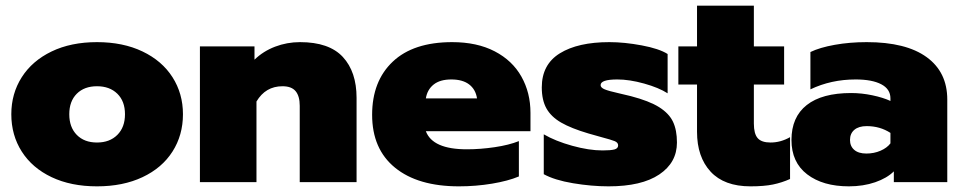

<svg xmlns="http://www.w3.org/2000/svg" viewBox="-20 -644 3405 679"><path d="M20 -240Q20 -313 57 -371Q94 -429 162.5 -462Q231 -495 323 -495Q415 -495 484 -462Q553 -429 590 -371Q627 -313 627 -240Q627 -166 590 -108Q553 -50 484 -17.5Q415 15 323 15Q231 15 162.5 -17.5Q94 -50 57 -108Q20 -166 20 -240ZM422 -240Q422 -286 395 -312.5Q368 -339 323 -339Q278 -339 251.5 -312.5Q225 -286 225 -240Q225 -194 251.5 -167Q278 -140 323 -140Q368 -140 395 -167Q422 -194 422 -240Z M687 -480H880V-433Q911 -463 953 -479Q995 -495 1041 -495Q1144 -495 1192.5 -442.5Q1241 -390 1241 -298V0H1040V-270Q1040 -304 1025.5 -321.5Q1011 -339 979 -339Q919 -339 887 -285V0H687Z M1296 -238Q1296 -357 1369 -426Q1442 -495 1579 -495Q1667 -495 1729.5 -462.5Q1792 -430 1824 -373Q1856 -316 1856 -245V-180H1486Q1510 -116 1631 -116Q1679 -116 1729.5 -123.5Q1780 -131 1815 -145V-20Q1777 -4 1720 5.5Q1663 15 1603 15Q1458 15 1377 -51Q1296 -117 1296 -238ZM1667 -296Q1662 -328 1639 -345.5Q1616 -363 1576 -363Q1536 -363 1513.5 -345Q1491 -327 1486 -296Z M1903 -28V-169Q1944 -145 2003.5 -128.5Q2063 -112 2111 -112Q2140 -112 2153 -115.5Q2166 -119 2166 -130Q2166 -140 2153.5 -145Q2141 -150 2107 -159L2061 -172Q2000 -190 1964.5 -210.5Q1929 -231 1912.5 -260.5Q1896 -290 1896 -335Q1896 -416 1960 -455.5Q2024 -495 2135 -495Q2188 -495 2249.5 -483.5Q2311 -472 2341 -453V-314Q2310 -334 2258 -348.5Q2206 -363 2163 -363Q2104 -363 2104 -343Q2104 -334 2118.5 -328Q2133 -322 2169 -314L2211 -304Q2276 -287 2311 -265Q2346 -243 2360 -213.5Q2374 -184 2374 -140Q2374 -69 2311.5 -27Q2249 15 2132 15Q2072 15 2006.5 4Q1941 -7 1903 -28Z M2445 -178V-345H2379V-480H2445V-624H2646V-480H2753V-345H2646V-207Q2646 -171 2659.5 -155.5Q2673 -140 2705 -140Q2741 -140 2774 -159V-11Q2745 2 2713.5 8.5Q2682 15 2634 15Q2541 15 2493 -37Q2445 -89 2445 -178Z M2779 -149Q2779 -230 2833 -272.5Q2887 -315 2990 -315Q3027 -315 3065 -307Q3103 -299 3129 -287V-296Q3129 -329 3096.5 -346Q3064 -363 3006 -363Q2919 -363 2846 -328V-460Q2879 -476 2932 -485.5Q2985 -495 3045 -495Q3184 -495 3257 -442Q3330 -389 3330 -292V0H3141V-38Q3117 -14 3075 0.5Q3033 15 2982 15Q2890 15 2834.5 -27.5Q2779 -70 2779 -149ZM3129 -137V-174Q3092 -198 3045 -198Q3017 -198 3001.5 -185Q2986 -172 2986 -149Q2986 -127 3001 -114Q3016 -101 3044 -101Q3071 -101 3094 -111Q3117 -121 3129 -137Z"/></svg>

Font: Prompt ExtraBold
Style: Regular
Weight: 800
Designer: Katatrad Team
Foundry: CadsonDemak
Version: Version 1.000